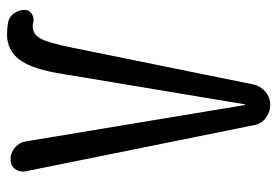

<svg xmlns="http://www.w3.org/2000/svg" viewBox="-140 -640 780 540"><g transform="rotate(-90 250.0 -370.0)"><path d="M168 -45.9 38.1 -688.5Q35.2 -705.1 44.9 -717.8Q54.7 -730.5 72.3 -730.5Q89.8 -730.5 104.5 -718.3Q119.1 -706.1 122.1 -688.5L224.6 -71.3Q224.6 -70.3 225.6 -70.3Q226.6 -70.3 226.6 -71.3L311.5 -581.1Q325.2 -669.9 352.1 -705.1Q378.9 -740.2 422.9 -740.2Q439.5 -740.2 457 -737.3Q472.7 -734.4 482.4 -720.7Q492.2 -707 492.2 -690.4Q492.2 -678.7 481.9 -671.4Q471.7 -664.1 460 -666Q450.2 -668 445.3 -668Q423.8 -668 411.6 -646Q399.4 -624 385.7 -555.7L282.2 -45.9Q277.3 -26.4 261.7 -13.2Q246.1 0 225.1 0Q204.1 0 187.5 -13.2Q170.9 -26.4 168 -45.9Z"/></g></svg>

Font: Rounded-X Mgen+ 2m regular
Style: Regular
Weight: 400
Designer: [Source Han Sans]
Ryoko NISHIZUKA  (kana & ideographs); Paul D. Hunt (Latin, Greek & Cyrillic); Wenlong ZHANG  (bopomofo
Version: Version 1.059.20150602